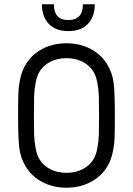

<svg xmlns="http://www.w3.org/2000/svg" viewBox="-20 -875 624 901"><path d="M176.8 -855H232.9Q232.9 -780.8 300.8 -780.8Q369.1 -780.8 369.1 -855H424.8Q424.8 -796.4 392.3 -762.7Q359.9 -729 300.8 -729Q241.7 -729 209.2 -762.7Q176.8 -796.4 176.8 -855ZM165 -127.9Q183.1 -97.7 216.6 -80.8Q250 -64 292 -64Q334 -64 367.4 -80.8Q400.9 -97.7 418.9 -127.9Q431.2 -148.4 437 -180.4Q442.9 -212.4 443.8 -241Q444.8 -269.5 444.8 -333Q444.8 -396.5 443.8 -425Q442.9 -453.6 437 -485.6Q431.2 -517.6 418.9 -538.1Q400.9 -568.4 367.4 -585.2Q334 -602.1 292 -602.1Q250 -602.1 216.6 -585.2Q183.1 -568.4 165 -538.1Q152.8 -517.6 147 -485.6Q141.1 -453.6 140.1 -425Q139.2 -396.5 139.2 -333Q139.2 -269.5 140.1 -241Q141.1 -212.4 147 -180.4Q152.8 -148.4 165 -127.9ZM64.9 -333Q64.9 -405.8 66.2 -438Q67.4 -470.2 75.4 -507.6Q83.5 -544.9 101.1 -573.2Q129.4 -619.6 179.4 -645.8Q229.5 -671.9 292 -671.9Q354.5 -671.9 404.5 -645.8Q454.6 -619.6 482.9 -573.2Q507.8 -532.7 513.4 -485.1Q519 -437.5 519 -333Q519 -260.3 517.8 -228Q516.6 -195.8 508.5 -158.4Q500.5 -121.1 482.9 -92.8Q454.6 -46.4 404.5 -20.3Q354.5 5.9 292 5.9Q229.5 5.9 179.4 -20.3Q129.4 -46.4 101.1 -92.8Q76.2 -133.3 70.6 -180.9Q64.9 -228.5 64.9 -333Z"/></svg>

Font: Gidolinya
Style: Regular
Weight: 400
Version: Version 1.0.3